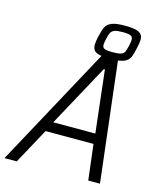

<svg xmlns="http://www.w3.org/2000/svg" viewBox="-150 -955 868 1045"><g transform="rotate(15 284.0 -433.0)"><path d="M435 -673 514 0H448L424 -200H154L45 0H-24L342 -674Q314 -678 302.5 -689.5Q291 -701 291 -722Q291 -740 297 -768Q306 -809 316 -828Q326 -847 350 -856.5Q374 -866 423 -866Q481 -866 503 -854Q525 -842 525 -815Q525 -801 518 -768Q511 -734 504 -716Q497 -698 481 -687.5Q465 -677 435 -673ZM478 -801Q478 -817 465.5 -823Q453 -829 420 -829Q389 -829 374.5 -823.5Q360 -818 354 -806.5Q348 -795 342 -768Q337 -746 337 -735Q337 -720 349 -714.5Q361 -709 395 -709Q427 -709 441.5 -714Q456 -719 461.5 -730Q467 -741 473 -768Q478 -791 478 -801ZM182 -257H419L379 -608H373Z"/></g></svg>

Font: Saira Semi Condensed Light
Style: Italic
Weight: 300
Width: 4
Italic angle: -12°
Designer: Hector Gatti with collaboration of the Omnibus-Type team
Foundry: Omnibus-Type
Version: Version 1.001; ttfautohint (v1.8)